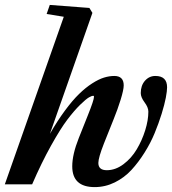

<svg xmlns="http://www.w3.org/2000/svg" viewBox="-21 -745 696 776"><path d="M-1.5 0 236.8 -677.2 167.5 -688.5 180.2 -725.1 340.3 -712.9 352.5 -692.9 180.7 -204.1Q210.9 -256.8 241.5 -298.1Q272 -339.4 298.6 -365.2Q325.2 -391.1 351.6 -408Q377.9 -424.8 399.4 -431.4Q420.9 -438 440.9 -438Q479 -438 479 -399.9Q479 -382.3 466.6 -342Q454.1 -301.8 438.5 -263.7L398.9 -164.6Q376.5 -107.4 376.5 -86.4Q376.5 -57.1 410.6 -57.1Q445.8 -57.1 478 -81.3Q510.3 -105.5 531.7 -141.6Q553.2 -177.7 565.9 -218.5Q578.6 -259.3 578.6 -293.9Q578.6 -311 563.2 -331.5Q547.9 -352.1 547.9 -368.7Q547.9 -399.4 564.9 -418.7Q582 -438 606.9 -438Q654.3 -438 654.3 -392.1Q654.3 -377.4 649.2 -350.1Q644 -322.8 632.3 -284.9Q620.6 -247.1 604.2 -207.3Q587.9 -167.5 563.2 -128.2Q538.6 -88.9 510 -57.9Q481.4 -26.9 442.9 -7.8Q404.3 11.2 361.8 11.2Q271 11.2 271 -72.8Q271 -120.6 297.4 -187L334 -278.8Q358.9 -340.8 358.9 -354Q358.9 -357.9 355 -357.9Q350.1 -357.9 338.4 -351.3Q326.7 -344.7 302.7 -321.3Q278.8 -297.9 251.2 -261.5Q223.6 -225.1 185.3 -156.5Q147 -87.9 108.9 0Z"/></svg>

Font: Elstob 14pt
Style: Bold Italic
Weight: 700
Italic angle: -20°
Designer: Peter S. Baker
Version: Version 1.015